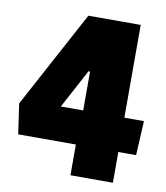

<svg xmlns="http://www.w3.org/2000/svg" viewBox="-73 -683 645 744"><g transform="rotate(10 249.0 -310.5)"><path d="M491 -121 498 -256H421V-621H215L10 -240L27 -121H254V0H421V-121ZM259 -256H171L253 -409H259Z"/></g></svg>

Font: Passion One
Style: Regular
Weight: 400
Designer: Alejandro Lo Celso
Foundry: Fontstage
Version: Version 1.001